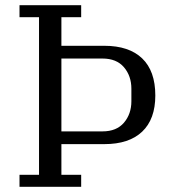

<svg xmlns="http://www.w3.org/2000/svg" viewBox="-20 -718 665 738"><path d="M55 -46H130V-652H55V-698H292V-652H216V-542H381Q476 -542 526.5 -493.5Q577 -445 577 -351Q577 -260 526.5 -212Q476 -164 381 -164H216V-46H292V0H55ZM216 -213H374Q428 -213 456.5 -246.5Q485 -280 485 -329V-377Q485 -426 456.5 -459.5Q428 -493 374 -493H216Z"/></svg>

Font: IBM Plex Serif
Style: Regular
Weight: 400
Designer: Mike Abbink, Paul van der Laan, Pieter van Rosmalen
Foundry: Bold Monday
Version: Version 3.001